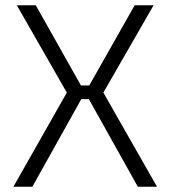

<svg xmlns="http://www.w3.org/2000/svg" viewBox="-20 -710 648 730"><path d="M564 -690 373 -358 577 0H504L304 -358L492 -690ZM116 -690 303 -358 103 0H31L234 -358L44 -690ZM349 -385V-333H261V-385Z"/></svg>

Font: Exo 2 Light
Style: Regular
Weight: 300
Designer: Natanael Gama
Foundry: Natanael Gama
Version: Version 2.010